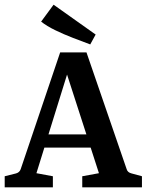

<svg xmlns="http://www.w3.org/2000/svg" viewBox="-24 -797 624 817"><path d="M148 -225H381L401 -169H132ZM515 -77Q519 -63 536 -59L580 -47V0H326V-47L397 -60L246 -527H276L131 -60L201 -47V0H-4V-47L44 -59Q59 -63 64 -77L232 -574H344ZM383 -650 360 -608Q325 -621 286 -636Q247 -651 211 -668.5Q175 -686 151 -705L204 -777Z"/></svg>

Font: Yrsa SemiBold
Style: Regular
Weight: 600
Version: Version 2.004